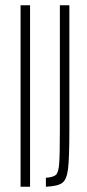

<svg xmlns="http://www.w3.org/2000/svg" viewBox="-20 -708 331 728"><path d="M58 0V-688H94V0ZM207 -220V-688H243V-214Q243 -108 238 -67.5Q233 -27 216 -14.5Q199 -2 154 0V-34Q183 -36 192.5 -45.5Q202 -55 204.5 -88.5Q207 -122 207 -220Z"/></svg>

Font: Saira Ultra Condensed Thin
Style: Regular
Weight: 100
Width: 1
Designer: Hector Gatti with collaboration of the Omnibus-Type team
Foundry: Omnibus-Type
Version: Version 1.001; ttfautohint (v1.8)